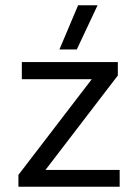

<svg xmlns="http://www.w3.org/2000/svg" viewBox="-20 -710 525 730"><path d="M206 -522 277 -690H351L272 -522ZM50 0V-45L329 -409H63V-474H428V-423L153 -64H435V0Z"/></svg>

Font: Kanit Light
Style: Regular
Weight: 300
Designer: Katatrad Team
Foundry: CadsonDemak
Version: Version 2.000; ttfautohint (v1.8.3)